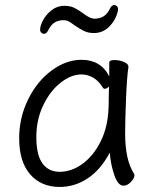

<svg xmlns="http://www.w3.org/2000/svg" viewBox="-20 -723 615 761"><path d="M352 -592Q330 -592 313.5 -600Q297 -608 275 -623Q262 -633 252.5 -638Q243 -643 233 -643Q211 -643 196 -633.5Q181 -624 170 -601Q164 -589 154 -589Q148 -589 143.5 -593.5Q139 -598 139 -606Q139 -621 151 -643.5Q163 -666 185 -683Q207 -700 235 -700Q258 -700 274.5 -692Q291 -684 311 -669Q313 -667 322.5 -661Q332 -655 339.5 -652Q347 -649 354 -649Q376 -649 391 -658.5Q406 -668 417 -691Q423 -703 433 -703Q439 -703 443.5 -698.5Q448 -694 448 -686Q448 -682 447 -679Q439 -644 413.5 -618Q388 -592 352 -592ZM303 -486Q380 -486 413 -420V-475Q413 -485 434 -485Q453 -485 471 -477.5Q489 -470 489 -459V-457Q483 -419 479.5 -331.5Q476 -244 476 -193Q476 -89 511 -35Q513 -31 513 -29Q513 -17 499 -2Q485 13 469 13Q448 13 433.5 -28Q419 -69 415 -118Q379 -50 327.5 -16Q276 18 217 18Q143 18 99.5 -32Q56 -82 56 -175Q56 -257 91.5 -329Q127 -401 184.5 -443.5Q242 -486 303 -486ZM216 -42Q264 -42 307.5 -74Q351 -106 379 -162.5Q407 -219 410 -291Q411 -301 411 -335L412 -380Q403 -371 395 -371Q391 -371 388 -375Q372 -402 349.5 -415Q327 -428 303 -428Q262 -428 220 -395Q178 -362 151 -305Q124 -248 124 -180Q124 -108 148.5 -75Q173 -42 216 -42Z"/></svg>

Font: Iansui 0.93
Style: Regular
Weight: 400
Designer: But Ko / Fontworks Inc.
Foundry: zi-hi.com / Fontworks Inc.
Version: Version 0.931